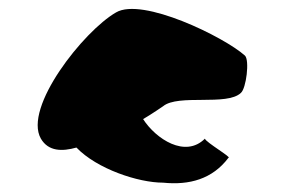

<svg xmlns="http://www.w3.org/2000/svg" viewBox="-20 -719 672 432"><path d="M72 -407C89 -378 120 -378 152 -387C198 -339 291 -308 347 -308C406 -302 458 -316 494 -364C503 -364 443 -399 441 -407C397 -363 331 -406 302 -451C324 -464 344 -478 347 -480C381 -508 491 -480 522 -510C534 -520 542 -584 531 -594C484 -636 300 -726 241 -691C168 -649 32 -477 72 -407Z"/></svg>

Font: Ampere
Style: Regular
Weight: 400
Version: Version 1